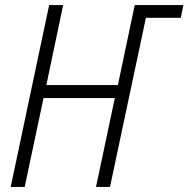

<svg xmlns="http://www.w3.org/2000/svg" viewBox="-20 -734 740 754"><path d="M22 0 173 -714H228L162 -400H443L509 -714H700L690 -664H553L412 0H357L431 -349H151L77 0Z"/></svg>

Font: Noto Sans Display SemiCondensed Light
Style: Italic
Weight: 300
Width: 4
Italic angle: -12°
Designer: Monotype Design Team
Foundry: Monotype Imaging Inc.
Version: Version 1.900